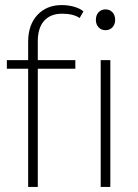

<svg xmlns="http://www.w3.org/2000/svg" viewBox="-20 -737 545 757"><path d="M91 -466H7V-500H91V-572Q91 -639 127.5 -678Q164 -717 223 -717Q250 -717 273.5 -710Q297 -703 309 -692L294 -666Q269 -683 225 -683Q179 -683 154 -655Q129 -627 129 -574V-500H277V-466H129V0H91ZM358 -659Q358 -677 368.5 -688.5Q379 -700 396 -700Q413 -700 423.5 -688.5Q434 -677 434 -659Q434 -641 423.5 -629.5Q413 -618 396 -618Q379 -618 368.5 -629.5Q358 -641 358 -659ZM377 -500H415V0H377Z"/></svg>

Font: Sarabun Thin
Style: Regular
Weight: 250
Designer: Suppakit Chalermlarp | Katatrad Co.,Ltd.
Foundry: Cadson Demak Co.,Ltd.
Version: Version 1.000; ttfautohint (v1.6)